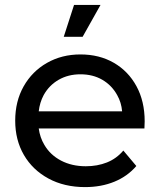

<svg xmlns="http://www.w3.org/2000/svg" viewBox="-20 -757 652 783"><path d="M327 6Q242 6 177.5 -29Q113 -64 77.5 -125Q42 -186 42 -265Q42 -344 76.5 -405Q111 -466 171.5 -500.5Q232 -535 308 -535Q385 -535 444 -501Q503 -467 536.5 -405.5Q570 -344 570 -262Q570 -256 569.5 -248Q569 -240 569 -233H138Q143 -196 161 -166Q185 -125 229 -102Q273 -79 330 -79Q377 -79 416 -94.5Q455 -110 483 -143L536 -80Q500 -38 446.5 -16Q393 6 327 6ZM478 -303Q475 -339 458 -369Q436 -409 397.5 -431.5Q359 -454 308 -454Q258 -454 219 -431.5Q180 -409 158 -369Q142 -339 138 -303ZM240 -607 282 -737H390L317 -607Z"/></svg>

Font: Montserrat Z Med
Style: Regular
Weight: 500
Designer: Julieta Ulanovsky
Foundry: Julieta Ulanovsky
Version: Version 8.000